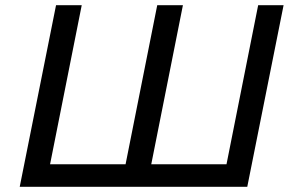

<svg xmlns="http://www.w3.org/2000/svg" viewBox="-20 -720 1135 740"><path d="M464 -87 586 -700H685L563 -87H853L975 -700H1073L933 0H56L196 -700H295L173 -87Z"/></svg>

Font: Montserrat Medium
Style: Italic
Weight: 500
Italic angle: -11.3°
Designer: Julieta Ulanovsky
Foundry: Julieta Ulanovsky
Version: Version 9.000; ttfautohint (v1.8.4.7-5d5b)